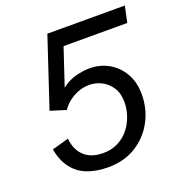

<svg xmlns="http://www.w3.org/2000/svg" viewBox="-124 -774 838 892"><g transform="rotate(-20 295.0 -328.0)"><path d="M262 12Q204 12 159.5 -5Q115 -22 86.5 -59Q58 -96 47 -154L130 -177Q135 -122 168.5 -90Q202 -58 263 -58Q303 -58 335 -74Q367 -90 389 -117Q411 -144 423 -178Q435 -212 435 -247Q435 -291 416 -320Q397 -349 368 -363.5Q339 -378 308 -378Q278 -378 251.5 -367.5Q225 -357 204.5 -340.5Q184 -324 171 -304L94 -328L207 -668H590L573 -588H258L197 -405Q230 -431 267.5 -440.5Q305 -450 335 -450Q387 -450 429.5 -426Q472 -402 497.5 -358Q523 -314 523 -254Q523 -182 490.5 -121.5Q458 -61 399.5 -24.5Q341 12 262 12Z"/></g></svg>

Font: Atkinson Hyperlegible Next
Style: Italic
Weight: 400
Italic angle: -12°
Designer: Elliott Scott, Megan Eiswerth, Linus Boman, Theodore Petrosky, Letters from Sweden
Foundry: Applied Design Works, Letters from Sweden
Version: Version 2.001